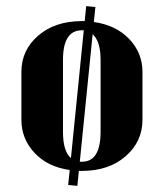

<svg xmlns="http://www.w3.org/2000/svg" viewBox="-20 -549 536 628"><path d="M446 -314V-157Q446 -86 391 -38Q336 10 248 10H238L233 59L203 56L208 7Q136 -3 93 -49Q50 -95 50 -157V-314Q50 -385 105 -432.5Q160 -480 248 -480H257L262 -529L292 -526L287 -477Q359 -467 402.5 -421.5Q446 -376 446 -314ZM309 -118V-353Q309 -414 283 -437L241 -20H248Q309 -20 309 -118ZM186 -118Q186 -54 212 -32L254 -450H248Q186 -450 186 -353Z"/></svg>

Font: Trochut
Style: Bold
Weight: 700
Designer: Andreu Balius
Foundry: Andreu Balius
Version: Version 1.001